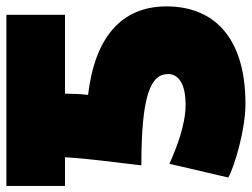

<svg xmlns="http://www.w3.org/2000/svg" viewBox="-136 -648 807 616"><g transform="rotate(-90 268.0 -339.5)"><path d="M-20 -723V-535H72C67 -455 57 -385 46 -290C272 -290 339 -260 339 -204C339 -175 314 -148 240 -148C179 -148 106 -175 51 -200L7 -11C43 9 160 44 243 44C464 44 556 -64 556 -209C556 -354 457 -439 272 -461C276 -493 275 -508 276 -535H529V-723Z"/></g></svg>

Font: Repo ExtraBlack
Style: Regular
Weight: 400
Designer: Stefan Peev
Foundry: Context Ltd
Version: Version 001.502